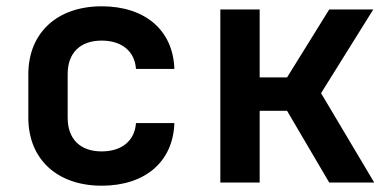

<svg xmlns="http://www.w3.org/2000/svg" viewBox="-20 -580 1240 610"><path d="M303 10C441 10 530 -66 534 -189H412C408 -132 366 -99 303 -99C236 -99 195 -137 195 -206V-345C195 -413 236 -451 303 -451C366 -451 408 -418 412 -361H534C530 -484 441 -560 303 -560C162 -560 70 -476 70 -344V-206C70 -74 162 10 303 10Z M805 0V-228H892L1026 0H1169L1000 -284L1166 -550H1026L892 -334H805V-550H680V0Z"/></svg>

Font: Tekne LDO
Style: Bold
Weight: 700
Monospace: yes
Designer: Alessio Laiso, Mario Rullo, Paolo Rosset
Foundry: Alessio Laiso
Version: Version 1.000;hotconv 1.0.109;makeotfexe 2.5.65596